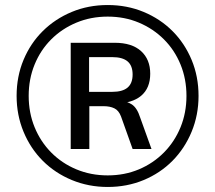

<svg xmlns="http://www.w3.org/2000/svg" viewBox="-20 -734 855 763"><path d="M408 9Q332 9 265.5 -18.5Q199 -46 150 -95Q101 -144 73.5 -210.5Q46 -277 46 -353Q46 -430 73.5 -496Q101 -562 150 -610.5Q199 -659 265 -686.5Q331 -714 408 -714Q485 -714 551 -686.5Q617 -659 665.5 -610.5Q714 -562 741.5 -496Q769 -430 769 -353Q769 -277 741.5 -210.5Q714 -144 665.5 -95Q617 -46 551 -18.5Q485 9 408 9ZM408 -37Q475 -37 532 -61Q589 -85 631.5 -128Q674 -171 697.5 -228.5Q721 -286 721 -353Q721 -420 697.5 -477.5Q674 -535 631.5 -577.5Q589 -620 532 -644Q475 -668 408 -668Q341 -668 283.5 -644Q226 -620 183.5 -577.5Q141 -535 117.5 -477.5Q94 -420 94 -353Q94 -286 117.5 -228.5Q141 -171 183.5 -128Q226 -85 283.5 -61Q341 -37 408 -37ZM261 -142V-564H436Q504 -564 540.5 -531Q577 -498 577 -441Q577 -384 541 -353.5Q505 -323 438 -323L452 -333Q483 -333 504 -319Q525 -305 537 -267L582 -142H507L461 -271Q452 -295 434.5 -303.5Q417 -312 392 -312H321L335 -322V-142ZM334 -369H426Q467 -369 487 -386Q507 -403 507 -438Q507 -473 487 -490Q467 -507 426 -507H334Z"/></svg>

Font: Nunito Sans 12pt Medium
Style: Regular
Weight: 500
Designer: Vernon Adams
Foundry: Vernon Adams
Version: Version 3.101;gftools[0.9.27]